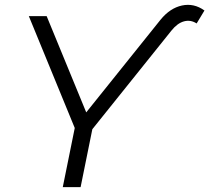

<svg xmlns="http://www.w3.org/2000/svg" viewBox="-20 -766 857 786"><path d="M237 0 286 -242 98 -700H171L333 -306L637 -685Q676 -733 725 -743.5Q774 -754 817 -723L785 -670Q760 -686 733 -678.5Q706 -671 682 -641L358 -237L310 0Z"/></svg>

Font: Montserrat
Style: Italic
Weight: 400
Italic angle: -11.3°
Designer: Julieta Ulanovsky
Foundry: Julieta Ulanovsky
Version: Version 9.000; ttfautohint (v1.8.4.7-5d5b)